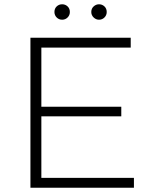

<svg xmlns="http://www.w3.org/2000/svg" viewBox="-20 -876 709 896"><path d="M122 0V-700H590V-654H173V-46H605V0ZM167 -333V-378H546V-333ZM442 -784Q428 -784 417 -794.5Q406 -805 406 -820Q406 -836 417 -846Q428 -856 442 -856Q457 -856 467.5 -846Q478 -836 478 -820Q478 -805 467.5 -794.5Q457 -784 442 -784ZM270 -784Q255 -784 244.5 -794.5Q234 -805 234 -820Q234 -836 244.5 -846Q255 -856 270 -856Q285 -856 295.5 -846Q306 -836 306 -820Q306 -805 295.5 -794.5Q285 -784 270 -784Z"/></svg>

Font: Montserrat Thin Light
Style: Regular
Weight: 300
Version: Version 9.000